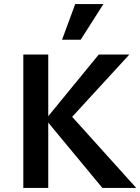

<svg xmlns="http://www.w3.org/2000/svg" viewBox="-20 -927 692 947"><path d="M485 0 205 -338 467 -658H618L305 -317L315 -374L652 0ZM95 0V-658H218V0ZM286 -731 351 -907H490L378 -731Z"/></svg>

Font: Ysabeau
Style: Bold
Weight: 700
Designer: Christian Thalmann (Catharsis Fonts)
Version: Version 2.000;gftools[0.9.27.dev2+g8671c4b]